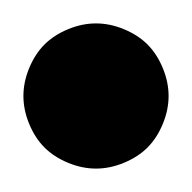

<svg xmlns="http://www.w3.org/2000/svg" viewBox="-126 -144 164 164"><path d="M13 -86Q18 -74 18 -62Q18 -50 13 -38Q8 -26 0 -18Q-8 -10 -20 -5Q-32 0 -44 0Q-56 0 -68 -5Q-80 -10 -88 -18Q-96 -26 -101 -38Q-106 -50 -106 -62Q-106 -74 -101 -86Q-96 -98 -88 -106Q-80 -114 -68 -119Q-56 -124 -44 -124Q-32 -124 -20 -119Q-8 -114 0 -106Q8 -98 13 -86Z"/></svg>

Font: DSEG14 Classic
Style: Bold Italic
Weight: 700
Italic angle: -5°
Designer: Keshikan(Twitter:@keshinomi_88pro)
Version: Version 0.46